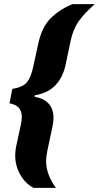

<svg xmlns="http://www.w3.org/2000/svg" viewBox="-20 -763 481 933"><path d="M54 -7Q54 -25 57 -44L81 -156Q86 -178 86 -195Q86 -222 72 -238.5Q58 -255 26 -261L40 -331Q91 -339 111 -363.5Q131 -388 141 -437L166 -551Q183 -630 224.5 -672.5Q266 -715 332 -743H441Q391 -700 363 -660.5Q335 -621 323 -563L298 -445Q285 -386 248.5 -348Q212 -310 149 -300L148 -293Q240 -276 240 -190Q240 -171 235 -148L210 -30Q204 -2 204 20Q204 54 217 87.5Q230 121 252 150H143Q103 129 78.5 86Q54 43 54 -7Z"/></svg>

Font: Saira Semi Condensed ExtraBold
Style: Italic
Weight: 800
Width: 4
Italic angle: -12°
Designer: Hector Gatti with collaboration of the Omnibus-Type team
Foundry: Omnibus-Type
Version: Version 1.001; ttfautohint (v1.8)